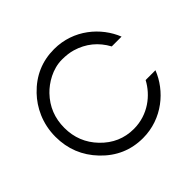

<svg xmlns="http://www.w3.org/2000/svg" viewBox="-169 -873 1066 1066"><g transform="rotate(-45 364.5 -339.5)"><path d="M384 -62C309.5 -62 245.7 -89.7 192.5 -145C140.8 -198.8 115 -263.5 115 -339C115 -415.2 140.8 -480.2 192.5 -534C232.5 -575.6 299.7 -617 374 -617C405.3 -617 432.8 -613.5 456.5 -606.5C529.4 -584.9 584.2 -540.4 621 -473H698C652.4 -588.1 536.9 -689 384 -689C289.8 -689 209.4 -654.3 143 -585C88.5 -528.1 45 -444 45 -339C45 -243.8 77.7 -162.2 143 -94C209.4 -24.7 289.8 10 384 10C536.4 10 654.1 -92.1 699 -208H622C580.9 -130.5 496.2 -62 384 -62Z"/></g></svg>

Font: GI
Style: Regular
Weight: 400
Designer: Alfredo Marco Pradil
Version: Version 1.01 2015